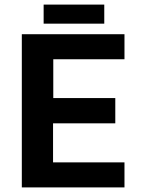

<svg xmlns="http://www.w3.org/2000/svg" viewBox="-20 -816 630 836"><path d="M75 0V-667H522V-558H212V-389H482V-279H211V-109H522V0ZM170 -713V-796H434V-713Z"/></svg>

Font: Maven Pro SemiBold
Style: Regular
Weight: 600
Designer: Joe Prince
Foundry: Joe Prince
Version: Version 2.103